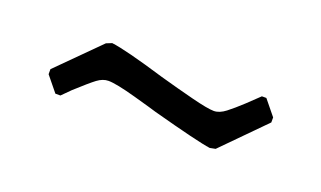

<svg xmlns="http://www.w3.org/2000/svg" viewBox="-31 -425 542 324"><g transform="rotate(20 240.0 -263.5)"><path d="M96 -221Q96 -221 81 -206H72L50 -233V-242L123 -315L133 -319Q158 -316 231 -294Q263 -285 292.5 -277.5Q322 -270 333 -270Q343 -270 354 -278.5Q365 -287 379.5 -300.5Q394 -314 401 -321H409L431 -294V-285L358 -211L348 -209Q326 -212 241 -235Q235 -237 199 -247Q163 -257 149 -257Q139 -257 129 -249.5Q119 -242 96 -221Z"/></g></svg>

Font: Alegreya Sans
Style: Regular
Weight: 400
Designer: Juan Pablo del Peral
Foundry: Huerta Tipografica
Version: Version 2.008; ttfautohint (v1.6)